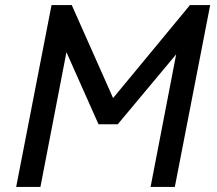

<svg xmlns="http://www.w3.org/2000/svg" viewBox="-20 -740 860 760"><path d="M184 -720H264L440 -324L408 -328L732 -720H812L672 0H576L688 -580L720 -576L446 -248H370L224 -576L252 -580L140 0H44Z"/></svg>

Font: Kufam
Style: Italic
Weight: 400
Italic angle: -11°
Designer: Artur Schmal
Foundry: Original Type
Version: Version 1.301; ttfautohint (v1.8.3)